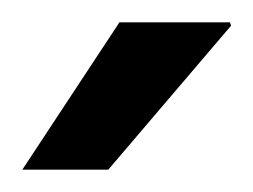

<svg xmlns="http://www.w3.org/2000/svg" viewBox="-20 -743 227 172"><path d="M0 -591 87 -723H186L187 -720L77 -591Z"/></svg>

Font: Archivo SemiBold
Style: Regular
Weight: 400
Version: Version 2.001